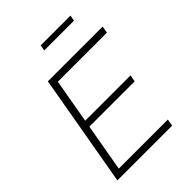

<svg xmlns="http://www.w3.org/2000/svg" viewBox="-237 -957 1076 1076"><g transform="rotate(-45 301.0 -419.5)"><path d="M51 0 168 -668H602L595 -627H206L160 -364H519L512 -324H153L103 -41H492L485 0ZM276 -805 282 -839H518L512 -805Z"/></g></svg>

Font: Gantari ExtraLight
Style: Italic
Weight: 250
Italic angle: -10°
Designer: Anugrah Pasau
Foundry: Lafontype
Version: Version 1.000